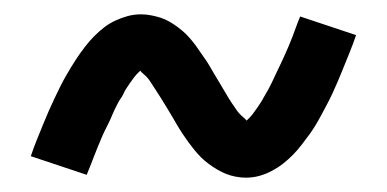

<svg xmlns="http://www.w3.org/2000/svg" viewBox="-20 -431 540 268"><path d="M323 -183Q316 -183 308.5 -184.5Q301 -186 295 -188.5Q289 -191 283 -194.5Q277 -198 271 -202.5Q265 -207 260.5 -211.5Q256 -216 251.5 -221.5Q247 -227 243 -232.5Q239 -238 235 -244Q231 -250 227.5 -256Q224 -262 220.5 -268Q217 -274 213 -280.5Q209 -287 205 -293.5Q201 -300 197 -306Q193 -312 189.5 -317.5Q186 -323 180 -328Q174 -333 174 -337H180Q180 -336 175.5 -332Q171 -328 167.5 -323.5Q164 -319 161 -314.5Q158 -310 156 -307Q154 -304 152.5 -300.5Q151 -297 148.5 -293.5Q146 -290 144 -286Q142 -282 140 -278Q138 -274 136 -269Q134 -264 131.5 -259Q129 -254 126.5 -249Q124 -244 121.5 -238Q119 -232 116.5 -226Q114 -220 111.5 -213.5Q109 -207 106.5 -200.5Q104 -194 101 -187L23 -213Q27 -225 31.5 -236Q36 -247 40 -257Q44 -267 48 -276Q52 -285 56 -293.5Q60 -302 64 -310Q68 -318 72 -325Q76 -332 80 -338.5Q84 -345 88 -351Q92 -357 98.5 -365.5Q105 -374 111.5 -380.5Q118 -387 125 -392.5Q132 -398 140.5 -402Q149 -406 158 -408.5Q167 -411 177 -411Q184 -411 191.5 -409.5Q199 -408 205 -406Q211 -404 217 -400.5Q223 -397 229 -392.5Q235 -388 239.5 -383.5Q244 -379 248.5 -373.5Q253 -368 257 -362Q261 -356 265 -350.5Q269 -345 272.5 -339Q276 -333 279.5 -327Q283 -321 287 -314.5Q291 -308 295 -301Q299 -294 303 -288Q307 -282 310.5 -277Q314 -272 320 -267Q326 -262 326 -258H320Q320 -259 324.5 -263Q329 -267 332.5 -271.5Q336 -276 339 -280.5Q342 -285 344 -288Q346 -291 347.5 -294Q349 -297 351.5 -301Q354 -305 356 -309Q358 -313 360 -317Q362 -321 364 -325.5Q366 -330 368.5 -335Q371 -340 373.5 -345.5Q376 -351 378.5 -356.5Q381 -362 383.5 -368Q386 -374 388.5 -380.5Q391 -387 393.5 -394Q396 -401 399 -408L477 -382Q473 -370 468.5 -359Q464 -348 460 -338Q456 -328 452 -318.5Q448 -309 444 -300.5Q440 -292 436 -284.5Q432 -277 428 -269.5Q424 -262 420 -255.5Q416 -249 412 -243.5Q408 -238 401.5 -229.5Q395 -221 388.5 -214.5Q382 -208 375 -202.5Q368 -197 359.5 -192.5Q351 -188 342 -185.5Q333 -183 323 -183Z"/></svg>

Font: Iosevka Custom Medium
Style: Regular
Weight: 500
Monospace: yes
Designer: Belleve Invis
Foundry: Belleve Invis
Version: Version 32.5.0; ttfautohint (v1.8.4)